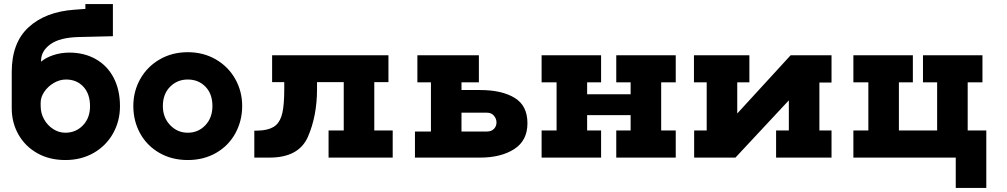

<svg xmlns="http://www.w3.org/2000/svg" viewBox="-20 -779 4975 949"><path d="M573 -254Q573 -181 539 -120Q505 -59 443.5 -23.5Q382 12 303 12Q224 12 164 -22Q104 -56 71 -114.5Q38 -173 38 -244V-423Q38 -568 121.5 -644.5Q205 -721 348 -731L402 -735V-759H538V-600L371 -596Q276 -594 229.5 -560.5Q183 -527 183 -479V-474Q206 -494 243.5 -506.5Q281 -519 323 -519Q396 -519 453 -487Q510 -455 541.5 -395Q573 -335 573 -254ZM425 -254Q425 -315 392 -350.5Q359 -386 306 -386Q275 -386 246 -369Q217 -352 199 -325.5Q181 -299 181 -272V-255Q181 -219 198 -189Q215 -159 243 -141Q271 -123 303 -123Q355 -123 390 -159.5Q425 -196 425 -254Z M639 -255Q639 -328 673.5 -389Q708 -450 769.5 -485.5Q831 -521 908 -521Q985 -521 1046.5 -485.5Q1108 -450 1142.5 -389Q1177 -328 1177 -255Q1177 -182 1143.5 -120.5Q1110 -59 1048.5 -23.5Q987 12 908 12Q829 12 767.5 -23.5Q706 -59 672.5 -120Q639 -181 639 -255ZM1030 -255Q1030 -315 995.5 -350.5Q961 -386 908 -386Q856 -386 820.5 -350Q785 -314 785 -255Q785 -198 821 -160.5Q857 -123 908 -123Q960 -123 995 -160Q1030 -197 1030 -255Z M1921 -134V0H1604V-134H1679V-373H1547V-339Q1547 -206 1502 -103Q1457 0 1312 0H1237V-133Q1254 -133 1278 -135Q1321 -140 1344 -160.5Q1367 -181 1376 -222.5Q1385 -264 1385 -340V-373H1325V-506H1900V-373H1830V-134Z M2587 -170Q2587 -84 2521.5 -42Q2456 0 2353 0H2031V-129H2110V-372H2043V-506H2347V-372H2261V-334H2353Q2460 -334 2523.5 -295.5Q2587 -257 2587 -170ZM2434 -174Q2434 -192 2421.5 -207Q2409 -222 2387 -222H2261V-129H2387Q2409 -129 2421.5 -142Q2434 -155 2434 -174Z M3320 -372H3248V-134H3320V0H3026V-134H3097V-210H2882V-134H2951V0H2657V-134H2731V-372H2657V-506H2951V-372H2882V-313H3097V-372H3026V-506H3320Z M4090 -371H4030V-134H4090V0H3816V-134H3879V-283L3615 0H3411V-134H3473V-372H3410V-506H3684V-372H3624V-218L3888 -506H4090Z M4763 -134H4855V150H4704V0H4198V-134H4272V-372H4198V-506H4492V-372H4423V-134H4612V-372H4542V-506H4836V-372H4763Z"/></svg>

Font: Arvo
Style: Bold
Weight: 700
Designer: Anton Koovit (Cyrillic Expansion: Cyreal)
Foundry: Anton Koovit, Yassin Baggar
Version: Version 3.000